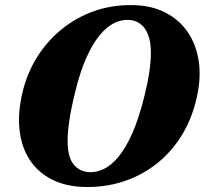

<svg xmlns="http://www.w3.org/2000/svg" viewBox="-20 -734 821 767"><path d="M509.5 -713.6Q583.4 -712.6 638.9 -684.6Q694.5 -656.7 729 -607.2Q763.5 -557.8 773.7 -491Q783.9 -424.3 766.2 -345.2Q745.9 -255.2 702.3 -187.4Q658.7 -119.6 598.4 -74.3Q538.1 -29.1 466.7 -7.1Q395.4 14.8 319.1 12.9Q244.8 11.5 189 -16.1Q133.2 -43.7 99.7 -94Q66.2 -144.2 58.1 -214.2Q50 -284.1 71.1 -369.9Q89.6 -445 129.7 -508.2Q169.8 -571.4 227.6 -618.1Q285.3 -664.8 356.8 -689.9Q428.3 -715 509.5 -713.6ZM338.3 -46.2Q365.9 -45.2 395.3 -59.2Q424.6 -73.2 453.4 -107.8Q482.2 -142.4 508.8 -202.2Q535.3 -262.1 557.3 -352Q570.8 -406.8 576.9 -449.3Q582.9 -491.8 582.7 -524.3Q582.5 -568.1 571.2 -596.2Q559.8 -624.3 540.4 -638.7Q521 -653 495.6 -654.4Q466.1 -656.6 435.9 -641.8Q405.8 -627 377.5 -592.5Q349.3 -558 324.1 -501.4Q299 -444.8 279.5 -363.1Q264 -300.2 257.1 -253Q250.2 -205.8 250.1 -171.9Q250.1 -106.3 274.1 -77Q298.2 -47.8 338.3 -46.2Z"/></svg>

Font: Fraunces
Style: Italic
Weight: 900
Italic angle: -16°
Version: Version 1.000;[0bf87f6ff]